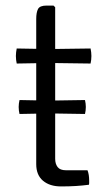

<svg xmlns="http://www.w3.org/2000/svg" viewBox="-20 -665 394 689"><path d="M285 -306Q286.5 -298.5 287.2 -293.5Q288 -288.5 288 -281Q288 -273.5 287.2 -268.2Q286.5 -263 285 -256L156 -258L50 -256Q48.5 -263 47.8 -268.2Q47 -273.5 47 -281Q47 -288.5 47.8 -293.5Q48.5 -298.5 50 -306L155 -304ZM110 -597Q110 -620.5 116.5 -632.8Q123 -645 147 -645H172L178 -639V-95Q178 -77 186.8 -65.5Q195.5 -54 217 -54H294Q300 -39 300 -16Q300 -12.5 300 -8.8Q300 -5 299 -2Q276 1 252.2 2.5Q228.5 4 199 4Q158.5 4 134.2 -16.5Q110 -37 110 -76ZM305 -491Q306.5 -483.5 307.2 -477.5Q308 -471.5 308 -464Q308 -456.5 307.2 -450.2Q306.5 -444 305 -437L156 -439L40 -437Q38.5 -444 37.8 -450.2Q37 -456.5 37 -464Q37 -471.5 37.8 -477.5Q38.5 -483.5 40 -491L155 -489Z"/></svg>

Font: Signika Negative Light
Style: Regular
Weight: 300
Designer: Anna Giedry
Foundry: Anna Giedry
Version: Version 2.001